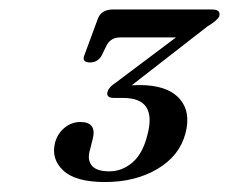

<svg xmlns="http://www.w3.org/2000/svg" viewBox="-20 -720 472 395"><path d="M361.5 -445.5Q349.5 -399.5 304 -372.5Q258.5 -345.5 196 -345.5Q135 -345.5 109.8 -369.5Q84.5 -393.5 93.5 -427.5Q99 -446 113.2 -457.5Q127.5 -469 145.5 -469Q180 -469 170.5 -433L164.5 -409.5Q159.5 -390.5 169.2 -379Q179 -367.5 205 -367.5Q231 -367.5 252.2 -385.5Q273.5 -403.5 283 -441.5Q304 -518.5 233.5 -518.5H215Q197 -518.5 201.5 -532Q204 -541 219.5 -551L342 -643H227Q209 -643 200 -628L188.5 -604.5Q180 -591.5 165.5 -591.5Q147 -591.5 154 -607.5L181.5 -682Q189 -700.5 212.5 -700.5H416Q435 -700.5 431 -686.5Q428 -678.5 406.5 -665.5L251 -544.5Q259 -545 267 -545Q323.5 -545 348.5 -517.8Q373.5 -490.5 361.5 -445.5Z"/></svg>

Font: Fraunces 9pt S000
Style: Italic
Weight: 400
Italic angle: -16°
Version: Version 1.000; ttfautohint (v1.8.3)